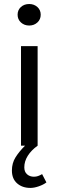

<svg xmlns="http://www.w3.org/2000/svg" viewBox="-20 -711 286 937"><path d="M122.6 -691.4Q146 -691.4 162.4 -676.8Q178.7 -662.1 178.7 -639.2Q178.7 -616.2 162.4 -601.3Q146 -586.4 122.6 -586.4Q98.6 -586.4 82.3 -601.3Q65.9 -616.2 65.9 -639.2Q65.9 -662.1 82 -676.8Q98.1 -691.4 122.6 -691.4ZM163.6 -485.8V0Q132.8 22 115.7 49.1Q98.6 76.2 98.6 105.5Q98.6 127.9 112.1 139.6Q125.5 151.4 145.5 151.4Q156.2 151.4 165.5 148.2Q174.8 145 185.5 138.7L206.5 179.2Q191.9 190.4 169.4 198.2Q147 206.1 128.4 206.1Q88.9 206.1 63.5 183.8Q38.1 161.6 38.1 121.1Q38.1 85 55.7 56.9Q73.2 28.8 102.1 0H82.5V-485.8Z"/></svg>

Font: Varta
Style: Regular
Weight: 400
Designer: Joana Correia, Viktoriya Grabowska, Eben Sorkin
Foundry: Sorkin Type
Version: Version 1.003; ttfautohint (v1.3) -l 8 -r 24 -G 200 -x 12 -H